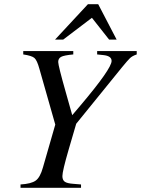

<svg xmlns="http://www.w3.org/2000/svg" viewBox="-20 -897 673 917"><path d="M537 -708H501L419 -812L282 -708H243L400 -877H449ZM633 -653V-637Q612 -630 601 -619.5Q590 -609 563 -576L344 -306L308 -183Q278 -80 278 -56Q278 -37 289.5 -29Q301 -21 331 -19L367 -16V0H78V-16Q129 -19 150.5 -34.5Q172 -50 185 -97L244 -302L168 -569Q157 -609 144.5 -620Q132 -631 91 -637V-653H330V-637Q286 -633 272 -625.5Q258 -618 258 -601Q258 -584 294 -457L325 -347L364 -393Q513 -569 513 -606Q513 -630 473 -634L444 -637V-653Z"/></svg>

Font: STIX
Style: Italic
Weight: 400
Italic angle: -16.33°
Designer: MicroPress Inc., with final additions and corrections provided by Coen Hoffman, Elsevier (retired)
Version: Version 1.1.1